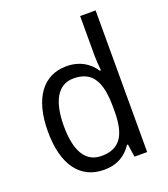

<svg xmlns="http://www.w3.org/2000/svg" viewBox="-140 -952 845 968"><g transform="rotate(-20 282.0 -468.0)"><path d="M252 -83C326 -83 371 -114 403 -162H408L418 -93H486V-853H403V-635C403 -618 406 -583 408 -560H402C371 -607 322 -639 250 -639C128 -639 51 -542 51 -361C51 -179 127 -83 252 -83ZM264 -153C177 -153 136 -228 136 -360C136 -489 177 -569 263 -569C367 -569 402 -498 402 -364V-342C402 -215 363 -153 264 -153Z"/></g></svg>

Font: Noto Sans Kannada UI SemiCondensed SemiBold
Style: Regular
Weight: 600
Width: 4
Designer: Jelle Bosma - Monotype Design Team
Foundry: Monotype Imaging Inc.
Version: Version 2.006